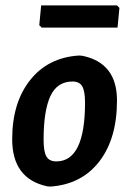

<svg xmlns="http://www.w3.org/2000/svg" viewBox="-20 -679 476 709"><path d="M412 -659 421 -650 414 -577H134L125 -586L132 -659ZM272 -474 284 -473Q412 -447 412 -308Q412 -167 346.5 -82.5Q281 2 166 10L154 9Q25 -19 25 -165Q25 -300 91.5 -383.5Q158 -467 272 -474ZM248 -378Q191 -378 166 -324Q141 -270 141 -163Q141 -119 151.5 -101Q162 -83 188 -83Q294 -83 294 -300Q294 -343 283.5 -360.5Q273 -378 248 -378Z"/></svg>

Font: Alegreya Sans
Style: Bold Italic
Weight: 700
Italic angle: -7°
Designer: Juan Pablo del Peral
Foundry: Huerta Tipografica
Version: Version 2.007